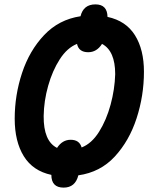

<svg xmlns="http://www.w3.org/2000/svg" viewBox="-20 -794 697 875"><path d="M337 5Q437 -9 503 -80.5Q569 -152 602.5 -255Q636 -358 636 -467Q636 -568 595 -633.5Q554 -699 470 -717Q469 -774 415 -774Q360 -774 347 -720Q248 -705 181 -634Q114 -563 80.5 -461.5Q47 -360 47 -253Q47 -149 88.5 -82Q130 -15 214 3Q214 61 270 61Q323 61 337 5ZM302 -157Q264 -157 240 -120Q178 -151 179 -265Q180 -334 199.5 -403Q219 -472 252.5 -524Q286 -576 331 -594Q339 -556 382 -556Q421 -556 445 -594Q505 -562 505 -456Q503 -387 484 -317Q465 -247 431.5 -193.5Q398 -140 352 -122Q342 -157 302 -157Z"/></svg>

Font: Noto Sans UI SemiCondensed
Style: Bold Italic
Weight: 700
Width: 4
Designer: Monotype Design Team
Foundry: Monotype Imaging Inc.
Version: 1.001